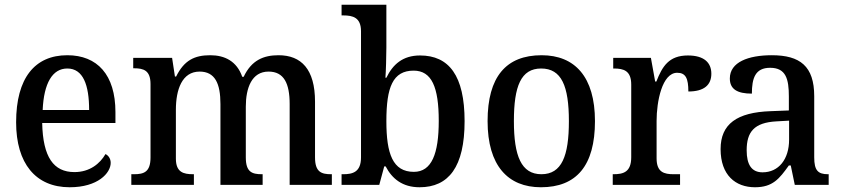

<svg xmlns="http://www.w3.org/2000/svg" viewBox="-20 -780 3552 810"><path d="M274 10C393 10 447 -50 447 -93C447 -112 436 -125 425 -130C402 -90 359 -54 294 -54C206 -54 161 -117 158 -261H467V-307C467 -465 390 -547 264 -547C127 -547 48 -451 48 -264C48 -91 130 10 274 10ZM356 -316H160C165 -429 201 -491 264 -491C331 -491 356 -421 356 -316Z M534 0H798V-45H795C754 -45 722 -53 722 -111V-317C722 -402 748 -478 822 -478C887 -478 910 -428 910 -341V0H1088V-45H1085C1043 -45 1017 -54 1017 -116V-330C1017 -409 1042 -478 1113 -478C1178 -478 1202 -428 1202 -341V0H1380V-45H1377C1336 -45 1309 -54 1309 -116V-351C1309 -488 1251 -547 1155 -547C1092 -547 1041 -526 1008 -456H1002C979 -522 928 -547 867 -547C801 -547 757 -526 723 -457H718L706 -536H542V-492H545C586 -492 615 -483 615 -425V-116C615 -54 587 -45 545 -45H534Z M1750 10C1873 10 1940 -76 1940 -269C1940 -461 1874 -546 1752 -546C1679 -546 1637 -508 1610 -452H1606C1608 -476 1610 -544 1610 -579V-760H1421V-715H1428C1469 -715 1503 -706 1503 -648V-116C1503 -54 1468 -45 1428 -45H1421V0H1580L1601 -78H1607C1634 -26 1678 10 1750 10ZM1726 -55C1637 -55 1610 -131 1610 -269C1610 -412 1637 -482 1725 -482C1801 -482 1831 -413 1831 -270C1831 -131 1801 -55 1726 -55Z M2262 10C2412 10 2490 -81 2490 -269C2490 -456 2405 -547 2265 -547C2115 -547 2037 -456 2037 -269C2037 -81 2123 10 2262 10ZM2264 -45C2179 -45 2148 -122 2148 -269C2148 -417 2178 -491 2263 -491C2349 -491 2380 -417 2380 -269C2380 -122 2350 -45 2264 -45Z M2565 0H2849V-45H2822C2782 -45 2750 -53 2750 -112V-270C2750 -351 2773 -473 2837 -473C2873 -473 2884 -449 2884 -394C2951 -394 2981 -422 2981 -469C2981 -516 2950 -546 2882 -546C2802 -546 2774 -500 2749 -436H2744L2726 -536H2567V-491H2570C2611 -491 2643 -482 2643 -423V-117C2643 -54 2610 -45 2568 -45H2565Z M3165 10C3240 10 3268 -26 3308 -82H3316L3333 0H3476V-45H3473C3431 -45 3415 -61 3415 -116V-374C3415 -501 3355 -547 3236 -547C3137 -547 3059 -518 3059 -449C3059 -404 3090 -385 3152 -385C3152 -450 3166 -494 3229 -494C3296 -494 3308 -446 3308 -373V-314L3231 -311C3089 -306 3020 -257 3020 -151C3020 -41 3083 10 3165 10ZM3197 -53C3151 -53 3130 -85 3130 -146C3130 -223 3161 -263 3256 -268L3309 -271V-191C3309 -108 3265 -53 3197 -53Z"/></svg>

Font: Noto Serif Bengali SemiCondensed
Style: Regular
Weight: 400
Width: 4
Designer: Juan Bruce, Universal Thirst, Indian Type Foundry and the Monotype Design Team.
Foundry: Monotype Imaging Inc.
Version: Version 2.003